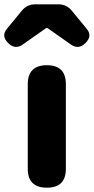

<svg xmlns="http://www.w3.org/2000/svg" viewBox="-57 -872 436 892"><path d="M161 0Q72 0 72 -88V-481Q72 -569 161 -569Q249 -569 249 -481V-284V-88Q249 0 161 0ZM-18 -671Q-53 -704 -25 -738L45 -823Q69 -852 107 -852H160H214Q252 -852 276 -823L346 -738Q374 -704 339 -671Q308 -641 274 -664L163 -742H158L47 -664Q13 -641 -18 -671Z"/></svg>

Font: GenSenRounded TW H
Style: Regular
Weight: 900
Version: Version 1.501;PS 1;hotconv 16.6.51;makeotf.lib2.5.65220